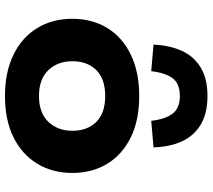

<svg xmlns="http://www.w3.org/2000/svg" viewBox="-60 -760 832 751"><g transform="rotate(90 355.5 -385.0)"><path d="M356 11Q262 11 194 -22.5Q126 -56 90 -115.5Q54 -175 54 -252Q54 -330 90 -389Q126 -448 194 -481Q262 -514 356 -514Q451 -514 518 -481Q585 -448 621 -389Q657 -330 657 -252Q657 -175 621 -115.5Q585 -56 518 -22.5Q451 11 356 11ZM356 -122Q422 -122 457 -158.5Q492 -195 492 -253Q492 -311 457.5 -346Q423 -381 356 -381Q289 -381 254.5 -346Q220 -311 220 -253Q220 -195 255 -158.5Q290 -122 356 -122ZM259 -561 155 -570Q158 -634 179.5 -681Q201 -728 244.5 -754.5Q288 -781 356 -781Q424 -781 468 -754.5Q512 -728 533.5 -681Q555 -634 557 -570L453 -561Q447 -615 425.5 -644Q404 -673 356 -673Q307 -673 286 -644Q265 -615 259 -561Z"/></g></svg>

Font: Nunito Sans 7pt SemiExpanded ExtraBold
Style: Regular
Weight: 800
Width: 6
Designer: Vernon Adams
Foundry: Vernon Adams
Version: Version 3.101;gftools[0.9.27]